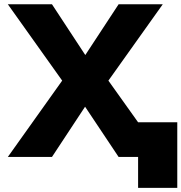

<svg xmlns="http://www.w3.org/2000/svg" viewBox="-20 -743 859 909"><path d="M382.8 -237.8 226.1 0H17.1L274.4 -361.3L17.1 -722.7H226.1L383.8 -482.4L541.5 -722.7H750.5L493.2 -361.3L633.8 -164.1H819.3V146.5H633.8V0H541.5Z"/></svg>

Font: Giphurs Black
Style: Regular
Weight: 900
Version: Version 0.920; ttfautohint (v1.8.4.7-5d5b)